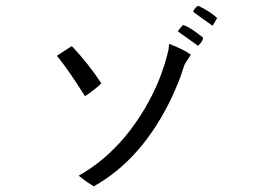

<svg xmlns="http://www.w3.org/2000/svg" viewBox="-20 -655 960 671"><path d="M739 -592Q725 -569 723 -565Q677 -597 655 -614Q658 -625 672 -635Q710 -618 739 -592ZM690 -523Q688 -509 672 -495L602 -545Q605 -553 620 -568Q648 -558 690 -523ZM647 -464 627 -433Q624 -429 615 -399Q603 -364 581 -316Q478 -99 308 -4Q286 -16 255 -41Q392 -118 485 -274Q545 -375 569 -482Q569 -483 571 -502Q624 -481 647 -464ZM334 -364Q323 -351 282 -322Q279 -321 277 -319Q219 -411 179 -460L229 -493H232Q290 -431 334 -364Z"/></svg>

Font: cwTeXYen
Style: Medium
Weight: 500
Version: Version 1.17